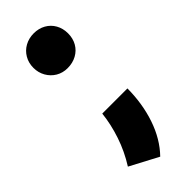

<svg xmlns="http://www.w3.org/2000/svg" viewBox="-220 -534 711 711"><g transform="rotate(-45 135.5 -179.0)"><path d="M44.9 -416Q44.9 -441.9 56.9 -462.4Q68.8 -482.9 89.6 -494.4Q110.4 -505.9 136.2 -505.9Q162.1 -505.9 182.6 -494.4Q203.1 -482.9 214.6 -462.4Q226.1 -441.9 226.1 -416Q226.1 -389.6 214.4 -369.1Q202.6 -348.6 181.6 -337.2Q160.6 -325.7 133.8 -325.7Q108.9 -325.7 88.6 -337.6Q68.4 -349.6 56.6 -370.4Q44.9 -391.1 44.9 -416ZM33.7 89.8Q64.5 41 82.3 -12.2Q100.1 -65.4 105.5 -116.2H237.3Q236.8 -36.1 213.4 32.7Q189.9 101.6 144.5 148.4Z"/></g></svg>

Font: Selawik
Style: Bold
Weight: 700
Designer: Aaron Bell
Foundry: Microsoft Corporation
Version: Version 1.01